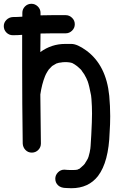

<svg xmlns="http://www.w3.org/2000/svg" viewBox="-42 -793 668 1014"><path d="M335 201 309 200Q280 200 265 186Q250 172 250 151Q250 132 264 117.5Q278 103 298 103Q314 105 338 105Q359 105 367 103Q368 102 370.5 101Q373 100 374.5 99.5Q376 99 377 98.5Q378 98 380 96.5Q382 95 382 94L384 93Q405 75 408 68L409 66Q420 49 423 42L424 38L425 37Q434 5 434 -2Q436 -4 440 -79.5Q444 -155 444 -193Q444 -231 441 -270L439 -289Q429 -342 421 -364Q419 -367 418.5 -369.5Q418 -372 417 -373L414 -380Q403 -403 392 -416Q388 -425 367 -442Q365 -443 364 -445H363Q353 -453 345 -457Q343 -457 342 -458Q341 -459 341 -460H340Q326 -464 320 -464Q314 -464 309 -465Q285 -465 281 -463Q271 -463 254 -457V-456H253Q243 -451 236 -446L233 -444Q216 -427 216 -426.5Q216 -426 215 -425Q208 -415 201 -402L196 -391Q179 -349 171 -294L174 -35Q174 -15 160 -1Q146 13 126 13Q106 13 92.5 -1Q79 -15 78 -35Q75 -242 75 -450V-609Q51 -607 26 -607Q6 -607 -8 -621Q-22 -635 -22 -655Q-22 -674 -8 -688Q6 -702 26 -703Q51 -703 76 -705V-725Q76 -745 90 -759Q104 -773 124 -773Q143 -773 157.5 -759Q172 -745 172 -725V-712Q203 -713 235 -713H305Q324 -713 338.5 -699Q353 -685 353 -665Q353 -645 338.5 -631Q324 -617 305 -617H235Q203 -617 172 -616Q171 -585 171 -518Q230 -561 302 -561H335Q366 -561 414 -526Q519 -449 535 -287Q540 -233 540 -179Q540 -136 537 -94Q532 62 476 136Q426 201 335 201Z"/></svg>

Font: Bad Comic
Style: Regular
Weight: 400
Designer: GGBotNet
Foundry: f0n7
Version: 0.9